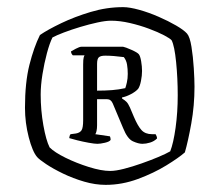

<svg xmlns="http://www.w3.org/2000/svg" viewBox="-20 -751 615 538"><path d="M276 -233Q247 -233 216 -242Q185 -251 157 -264.5Q129 -278 109.5 -291Q90 -304 84 -311Q71 -326 60.5 -366.5Q50 -407 50 -449Q50 -520 62.5 -569.5Q75 -619 92 -653Q114 -668 151.5 -686Q189 -704 234 -717.5Q279 -731 325 -731Q343 -731 370 -723.5Q397 -716 424.5 -704Q452 -692 473.5 -679.5Q495 -667 504 -657Q512 -648 516.5 -620Q521 -592 523 -560Q525 -528 525 -508Q525 -455 516 -405Q507 -355 498 -324Q481 -309 446 -287.5Q411 -266 366.5 -249.5Q322 -233 276 -233ZM289 -272Q304 -272 327.5 -278Q351 -284 376.5 -293Q402 -302 423.5 -311Q445 -320 457 -327Q466 -350 472 -393Q478 -436 478 -484Q478 -532 473.5 -577Q469 -622 461 -638Q457 -643 440 -652Q423 -661 397.5 -670.5Q372 -680 344 -686.5Q316 -693 291 -693Q276 -693 253 -688Q230 -683 205 -675.5Q180 -668 159 -660Q138 -652 127 -646Q119 -630 111.5 -602Q104 -574 99 -543Q94 -512 94 -486Q94 -442 101.5 -400Q109 -358 119 -338Q133 -324 163.5 -309Q194 -294 229 -283Q264 -272 289 -272ZM253 -348Q245 -348 228.5 -351Q212 -354 196 -358Q180 -362 174 -364Q174 -365 175 -369.5Q176 -374 178 -375L193 -377Q204 -379 208.5 -386Q213 -393 213 -414V-570Q213 -585 214.5 -590Q216 -595 217 -596H184Q179 -601 179 -607Q182 -609 192.5 -614.5Q203 -620 208 -620H325Q331 -619 348 -611.5Q365 -604 369 -599Q373 -594 375.5 -579.5Q378 -565 378 -552Q378 -539 375 -524Q372 -509 367 -502Q360 -494 346.5 -487Q333 -480 322 -478V-475Q330 -470 334.5 -465.5Q339 -461 344 -450L355 -424Q366 -398 376.5 -386.5Q387 -375 406 -375H416Q417 -373 418.5 -370Q420 -367 420 -363Q412 -355 400.5 -351.5Q389 -348 379 -348Q368 -348 352.5 -355Q337 -362 325 -392L296 -461Q291 -473 280 -473H252V-400Q252 -391 250.5 -384Q249 -377 247 -375L288 -369Q290 -365 290 -359Q287 -354 274 -351Q261 -348 253 -348ZM252 -497Q275 -497 294 -498.5Q313 -500 331 -504Q333 -509 335.5 -520Q338 -531 338 -544Q338 -558 336 -570Q334 -582 327 -591Q297 -595 275 -595Q262 -595 257 -590.5Q252 -586 252 -572Z"/></svg>

Font: Texturina 72pt ExtraLight
Style: Regular
Weight: 200
Designer: Guillermo Torres Carreño
Foundry: Omnibus-Type
Version: Version 1.002; ttfautohint (v1.8.3)